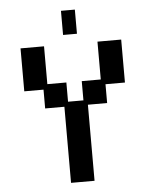

<svg xmlns="http://www.w3.org/2000/svg" viewBox="-56 -837 703 895"><g transform="rotate(-5 296.0 -389.5)"><path d="M240 12V-344H150V-432H60V-633H170V-456H259V-366H331V-456H420V-633H531V-432H440V-344H350V12ZM263 -678V-791H328V-678Z"/></g></svg>

Font: Pixelify Sans Medium
Style: Regular
Weight: 500
Designer: Stefie Justprince
Foundry: Typecalism Foundryline
Version: Version 1.000;February 13, 2025;FontCreator 15.0.0.3015 64-b